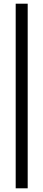

<svg xmlns="http://www.w3.org/2000/svg" viewBox="-20 -770 235 1040"><path d="M65 250H130V-750H65Z"/></svg>

Font: Prida01
Style: Black
Weight: 900
Designer: gluk
Foundry: gluk
Version: Version 00.072